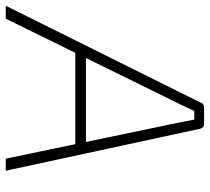

<svg xmlns="http://www.w3.org/2000/svg" viewBox="-75 -679 730 668"><g transform="rotate(90 290.0 -345.0)"><path d="M387 -690Q394 -690 398.5 -686Q403 -682 404 -676L550 0H508L383 -600Q380 -615 377.5 -628.5Q375 -642 372 -656H342Q336 -642 329 -627.5Q322 -613 315 -599L21 0H-24L313 -678Q315 -685 320 -687.5Q325 -690 331 -690ZM477 -279 472 -242H122L127 -279Z"/></g></svg>

Font: Exo 2 ExtraLight
Style: Italic
Weight: 250
Italic angle: -8°
Designer: Natanael Gama
Foundry: Natanael Gama
Version: Version 2.010